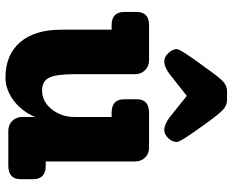

<svg xmlns="http://www.w3.org/2000/svg" viewBox="-92 -724 827 682"><g transform="rotate(90 321.0 -383.5)"><path d="M198 -554Q183 -554 169 -568.5Q155 -583 155 -599Q155 -612 224 -705Q254 -748 269.5 -762.5Q285 -777 305 -777H335Q355 -777 370.5 -762.5Q386 -748 417 -705Q485 -612 485 -599Q485 -583 471.5 -568.5Q458 -554 443 -554Q422 -554 396 -574L321 -634L245 -574Q219 -554 198 -554ZM569 -133Q617 -133 617 -88V-44Q617 0 569 0H446Q424 0 410 -14Q396 -28 396 -50V-95Q376 -48 337.5 -19Q299 10 256 10Q175 10 130.5 -42Q86 -94 86 -188V-367H70Q23 -367 23 -412V-456Q23 -500 70 -500H194Q215 -500 229.5 -486Q244 -472 244 -450V-236Q244 -170 256.5 -145Q269 -120 302 -120Q341 -120 368.5 -154Q396 -188 396 -235V-367H381Q333 -367 333 -412V-456Q333 -500 381 -500H505Q526 -500 540 -486Q554 -472 554 -450V-133Z"/></g></svg>

Font: Solway ExtraBold
Style: Regular
Weight: 800
Designer: Mariya V. Pigoulevskaya
Foundry: The Northern Block Ltd.
Version: Version 1.000;hotconv 1.0.109;makeotfexe 2.5.65596